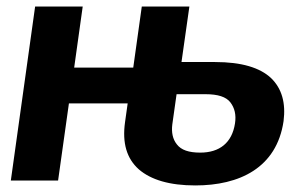

<svg xmlns="http://www.w3.org/2000/svg" viewBox="-20 -550 925 585"><path d="M361 -178C352 -114 366 -67 403 -34C440 -2 497 15 575 15C709 15 823 -38 844 -181C851 -236 839 -280 806 -312C772 -344 716 -361 635 -361H533L557 -530H412L386 -344H206L232 -530H87L13 0H157L190 -235H369ZM505 -171 518 -263H606C644 -263 669 -255 682 -238C695 -221 700 -200 696 -174C687 -115 649 -85 590 -85C555 -85 532 -93 519 -110C506 -126 502 -147 505 -171Z"/></svg>

Font: Cheyenne Sans
Style: Bold Italic
Weight: 700
Italic angle: -8.13011°
Designer: The Public Sans project authors (U.S. Web Design System), Libre Franklin designed by Pablo Impallari and Rodrigo Fuenzal
Foundry: The Cheyenne Sans Project Authors
Version: Version 2.007